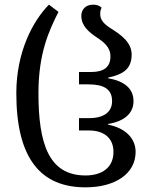

<svg xmlns="http://www.w3.org/2000/svg" viewBox="-20 -792 652 824"><path d="M347 12C475 12 562 -47 562 -140C562 -200 516 -243 444 -257V-260C516 -272 553 -307 553 -358C553 -410 516 -444 444 -456V-459C510 -473 545 -497 545 -558C545 -611 497 -644 459 -668C429 -687 410 -704 410 -732C410 -741 411 -748 416 -759C408 -767 397 -772 380 -772C346 -772 329 -750 329 -724C329 -681 361 -655 393 -633C425 -612 454 -590 454 -550C454 -505 427 -483 371 -483H319V-430H358C427 -430 461 -409 461 -358C461 -312 427 -285 362 -285H319V-232H362C428 -232 467 -198 467 -140C467 -73 418 -39 347 -39C189 -39 145 -176 145 -392C145 -563 190 -660 231 -741L190 -772C121 -702 50 -569 50 -392C50 -110 156 12 347 12Z"/></svg>

Font: Noto Serif Georgian SemiCondensed
Style: Regular
Weight: 400
Width: 4
Designer: Monotype Design Team, Akaki Razmadze
Foundry: Google LLC
Version: Version 2.003